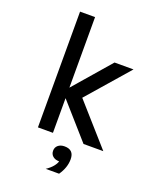

<svg xmlns="http://www.w3.org/2000/svg" viewBox="-192 -960 1085 1322"><g transform="rotate(20 350.0 -299.0)"><path d="M160 0V-848H270V-331L503 -600H642L377 -296L639 0H494L270 -254V0ZM308 250Q338 230 355.5 208.5Q373 187 377 170Q348 170 330.5 155Q313 140 313 115Q313 90 331 75Q349 60 378 60Q447 60 447 130Q447 191 406 250Z"/></g></svg>

Font: Martian Mono
Style: Regular
Weight: 400
Monospace: yes
Designer: Roman Shamin
Foundry: Evil Martians
Version: Version 1.000; ttfautohint (v1.8.4.7-5d5b)